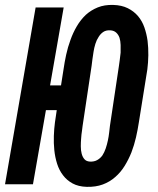

<svg xmlns="http://www.w3.org/2000/svg" viewBox="-28 -741 635 772"><path d="M530.3 -249 564.5 -462.4Q567.9 -489.3 568.4 -518.8Q568.8 -548.3 565.4 -576.7Q561.5 -605 552.5 -630.9Q543.5 -656.7 526.9 -676.3Q510.3 -695.8 485.8 -708Q461.4 -720.2 427.2 -721.2Q392.1 -722.2 365 -711.2Q337.9 -700.2 316.9 -681.2Q295.9 -661.1 280.8 -635.3Q265.6 -609.4 255.4 -580.6Q244.6 -551.3 238 -520.8Q231.4 -490.2 227.5 -462.4L217.3 -397.5H173.3L228 -710.9H115.2L-7.8 0H104.5L156.7 -298.3H200.2L192.9 -248.5Q189.5 -223.1 188.5 -194.3Q187.5 -165.5 190.4 -137.2Q193.4 -108.4 201.7 -82.3Q210 -56.2 225.6 -36.1Q240.7 -16.1 263.9 -3.4Q287.1 9.3 320.8 10.3Q356.9 11.2 385.3 0.7Q413.6 -9.8 435.5 -29.3Q457 -47.9 472.9 -73.5Q488.8 -99.1 500.5 -128.4Q511.7 -157.7 518.8 -188.7Q525.9 -219.7 530.3 -249ZM450.2 -476.1 414.1 -235.4Q412.6 -223.1 410.9 -207.8Q409.2 -192.4 405.8 -176.3Q402.3 -159.7 397 -144Q391.6 -128.4 383.8 -116.2Q375 -104 362.5 -97.2Q350.1 -90.3 333 -91.3Q318.8 -92.3 311.3 -101.1Q303.7 -109.9 300.3 -123.5Q296.9 -136.2 296.9 -152.8Q296.9 -169.4 298.3 -185.1Q299.3 -200.7 301.5 -214.1Q303.7 -227.5 304.2 -235.4L340.3 -476.1Q341.8 -486.8 343.5 -501.7Q345.2 -516.6 348.1 -532.7Q350.6 -548.8 355.5 -564.7Q360.4 -580.6 368.7 -592.8Q376.5 -605.5 387.7 -612.8Q398.9 -620.1 415.5 -619.1Q430.2 -618.2 439.2 -609.9Q448.2 -601.6 452.6 -588.9Q456.5 -576.2 457 -560.3Q457.5 -544.4 457 -529.3Q455.6 -513.2 453.4 -499.3Q451.2 -485.4 450.2 -476.1Z"/></svg>

Font: Roboto Mono SemiBold
Style: Italic
Weight: 600
Italic angle: -10°
Monospace: yes
Designer: Google
Version: Version 3.000